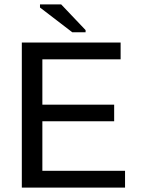

<svg xmlns="http://www.w3.org/2000/svg" viewBox="-20 -852 640 872"><path d="M79.1 0V-658.7H527.8V-582.5H172.4V-376.5H498.5V-301.3H172.4V-76.2H547.9V0ZM308.1 -705.6 161.6 -817.9V-832H257.8L368.7 -715.3V-705.6Z"/></svg>

Font: Cousine
Style: Regular
Weight: 400
Monospace: yes
Designer: Steve Matteson
Foundry: Ascender Corporation
Version: Version 1.20